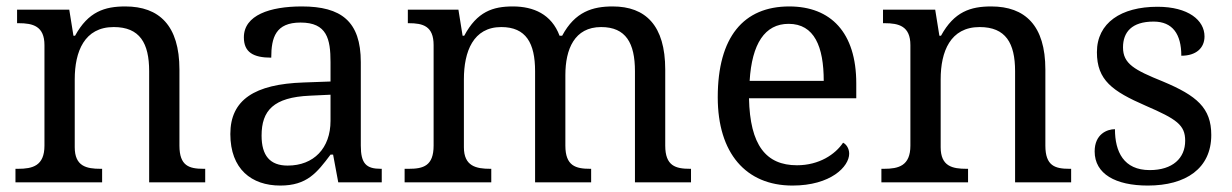

<svg xmlns="http://www.w3.org/2000/svg" viewBox="-20 -566 3824 596"><path d="M28 0H297V-42H292C248 -42 212 -50 212 -109V-320C212 -406 242 -482 333 -482C414 -482 443 -432 443 -345V0H617V-42H612C567 -42 537 -51 537 -114V-350C537 -487 474 -546 369 -546C305 -546 254 -530 213 -455H208L195 -536H33V-494H38C82 -494 118 -485 118 -426V-114C118 -51 81 -42 36 -42H28Z M850 10C933 10 964 -30 1006 -86H1014L1030 0H1165V-42H1162C1117 -42 1100 -58 1100 -114V-373C1100 -500 1039 -546 917 -546C818 -546 737 -519 737 -450C737 -404 766 -387 822 -387C822 -450 836 -496 913 -496C995 -496 1006 -445 1006 -373V-313L923 -310C770 -305 695 -256 695 -150C695 -41 761 10 850 10ZM873 -52C818 -52 792 -83 792 -145C792 -223 829 -264 942 -269L1006 -272V-191C1006 -106 954 -52 873 -52Z M1236 0H1505V-42H1502C1458 -42 1420 -50 1420 -109V-320C1420 -406 1449 -482 1536 -482C1613 -482 1641 -432 1641 -345V0H1815V-42H1812C1767 -42 1735 -51 1735 -114V-333C1735 -413 1763 -482 1846 -482C1923 -482 1951 -432 1951 -345V0H2125V-42H2122C2077 -42 2045 -51 2045 -114V-350C2045 -487 1984 -546 1882 -546C1820 -546 1765 -530 1725 -455H1717C1692 -522 1636 -546 1572 -546C1510 -546 1461 -530 1421 -455H1416L1403 -536H1246V-494H1249C1293 -494 1326 -485 1326 -426V-114C1326 -51 1294 -42 1249 -42H1236Z M2440 10C2559 10 2616 -49 2616 -89C2616 -106 2606 -119 2597 -123C2573 -87 2523 -53 2454 -53C2358 -53 2308 -115 2305 -261H2638V-307C2638 -465 2559 -546 2430 -546C2288 -546 2208 -451 2208 -264C2208 -91 2295 10 2440 10ZM2537 -315H2307C2314 -430 2354 -492 2428 -492C2508 -492 2537 -421 2537 -315Z M2716 0H2985V-42H2980C2936 -42 2900 -50 2900 -109V-320C2900 -406 2930 -482 3021 -482C3102 -482 3131 -432 3131 -345V0H3305V-42H3300C3255 -42 3225 -51 3225 -114V-350C3225 -487 3162 -546 3057 -546C2993 -546 2942 -530 2901 -455H2896L2883 -536H2721V-494H2726C2770 -494 2806 -485 2806 -426V-114C2806 -51 2769 -42 2724 -42H2716Z M3543 10C3661 10 3740 -43 3740 -147C3740 -231 3695 -269 3590 -313C3501 -349 3466 -368 3466 -419C3466 -466 3493 -499 3561 -499C3620 -499 3647 -460 3647 -393C3693 -393 3719 -417 3719 -453C3719 -503 3669 -545 3573 -545C3460 -545 3385 -495 3385 -404C3385 -317 3433 -283 3536 -238C3633 -196 3659 -178 3659 -129C3659 -75 3620 -38 3549 -38C3468 -38 3441 -95 3441 -165C3417 -165 3378 -150 3378 -96C3378 -26 3443 10 3543 10Z"/></svg>

Font: Noto Fangsong KSS Vertical
Style: Regular
Weight: 400
Designer: LIU Zhao, ZHANG Congyu, Kushim JIANG
Foundry: Guyu Beijing Co. Ltd.
Version: Version 1.000;November 16, 2022;FontCreator 11.5.0.2427 64-b